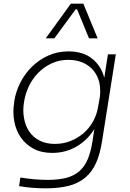

<svg xmlns="http://www.w3.org/2000/svg" viewBox="-20 -821 708 1046"><path d="M228 205Q192 205 154.5 202Q117 199 84 193L91 146Q126 152 165 155.5Q204 159 239 159Q299 159 341 148Q383 137 412 112Q441 87 458 46.5Q475 6 484 -52L494 -118Q457 -58 397.5 -23Q338 12 264 12Q205 12 162.5 -11Q120 -34 93.5 -72Q67 -110 58 -159Q53 -185 53 -212Q53 -236 57 -261L58 -271Q66 -322 90.5 -370.5Q115 -419 153.5 -457Q192 -495 242.5 -518Q293 -541 353 -541Q433 -541 482.5 -501Q532 -461 548 -397L568 -525H611L536 -52Q525 19 503 67.5Q481 116 444 147Q407 178 354 191.5Q301 205 228 205ZM279 -37Q324 -37 363.5 -52.5Q403 -68 434.5 -95Q466 -122 487 -159.5Q508 -197 515 -242L524 -293Q526 -310 526 -326Q526 -350 521 -372Q512 -409 489.5 -436.5Q467 -464 432 -479.5Q397 -495 352 -495Q303 -495 262 -476Q221 -457 189.5 -425.5Q158 -394 138 -352.5Q118 -311 111 -266Q107 -242 107 -220Q107 -198 111 -177Q118 -135 139.5 -104Q161 -73 196 -55Q231 -37 279 -37ZM229 -612 366 -801H434L512 -612H465L400 -770H392L276 -612Z"/></svg>

Font: Sora ExtraLight
Style: Italic
Weight: 200
Designer: Jonathan Barnbrook, Juli√°n Moncada
Version: Version 1.000